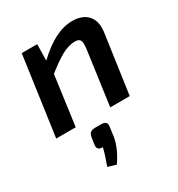

<svg xmlns="http://www.w3.org/2000/svg" viewBox="-185 -625 957 1031"><g transform="rotate(-30 293.5 -110.0)"><path d="M416 -504C343 -504 270 -466 189 -389L191 -490H95L26 0H147L189 -307C265 -366 317 -401 371 -401C406 -402 414 -387 407 -332L361 0H482L534 -366C547 -456 496 -504 416 -504ZM271 54H242C210 54 200 61 194 88L187 134C185 154 195 167 220 165C211 204 199 234 187 269L238 284C267 243 292 191 299 144L306 91C311 64 300 54 271 54Z"/></g></svg>

Font: Exo 2 Semi Bold
Style: Italic
Weight: 600
Italic angle: -8°
Designer: Natanael Gama
Version: Version 1.001;PS 001.001;hotconv 1.0.88;makeotf.lib2.5.64775